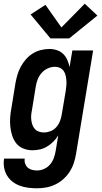

<svg xmlns="http://www.w3.org/2000/svg" viewBox="-30 -802 550 1035"><path d="M170 213Q146 213 122 210Q98 207 76.5 199Q55 191 37 177Q19 163 7.5 143.5Q-4 124 -8 100.5Q-12 77 -8 53H103Q101 67 105.5 80Q110 93 119.5 101.5Q129 110 142.5 113.5Q156 117 170 117Q189 117 208 108.5Q227 100 240 84.5Q253 69 260 50Q267 31 270 12L284 -72Q273 -54 257.5 -38.5Q242 -23 223.5 -12Q205 -1 185 3.5Q165 8 145 8Q119 8 95.5 -1.5Q72 -11 57.5 -29.5Q43 -48 35.5 -71.5Q28 -95 25.5 -120Q23 -145 25 -171Q27 -197 32 -222L53 -352Q57 -375 63.5 -397.5Q70 -420 81.5 -441.5Q93 -463 109 -481.5Q125 -500 145.5 -513Q166 -526 189.5 -532Q213 -538 236 -538Q257 -538 277 -531.5Q297 -525 311 -511Q325 -497 333 -478.5Q341 -460 345 -440L360 -530H472L380 27Q376 52 368 76.5Q360 101 346 123Q332 145 312 163Q292 181 268 192.5Q244 204 219 208.5Q194 213 170 213ZM207 -88Q224 -88 241.5 -94.5Q259 -101 272 -115Q285 -129 292 -146Q299 -163 302 -180L324 -310Q326 -325 327.5 -339Q329 -353 328 -367Q327 -381 324 -394.5Q321 -408 313.5 -419Q306 -430 293.5 -436Q281 -442 267 -442Q247 -442 228 -433.5Q209 -425 195 -409.5Q181 -394 173.5 -375Q166 -356 163 -337L142 -207Q139 -193 138 -179.5Q137 -166 139 -152.5Q141 -139 145.5 -127Q150 -115 159 -105.5Q168 -96 180.5 -92Q193 -88 207 -88ZM242 -595 135 -724 215 -776 301 -654 427 -782 495 -718 343 -595Z"/></svg>

Font: Iosevka Curly Oblique
Style: Bold
Weight: 700
Italic angle: -9°
Monospace: yes
Designer: Belleve Invis
Foundry: Belleve Invis
Version: Version 11.1.0; ttfautohint (v1.8.3)